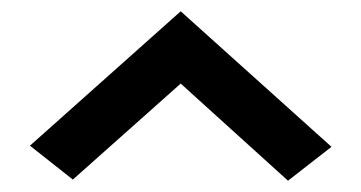

<svg xmlns="http://www.w3.org/2000/svg" viewBox="-20 -864 640 340"><path d="M490 -544 300 -716 109 -546 33 -606 300 -844 567 -604Z"/></svg>

Font: Victor Mono Thin
Style: Regular
Weight: 100
Monospace: yes
Designer: Rune Bjørnerås
Version: Version 1.561;gftools[0.9.30]